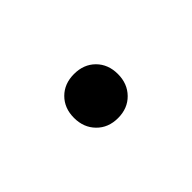

<svg xmlns="http://www.w3.org/2000/svg" viewBox="-26 -407 314 314"><g transform="rotate(45 131.0 -250.0)"><path d="M94.2 -286.6Q108.4 -300.8 130.9 -300.8Q153.3 -300.8 167.7 -286.6Q182.1 -272.5 182.1 -250Q182.1 -227.5 167.7 -213.4Q153.3 -199.2 130.9 -199.2Q108.4 -199.2 94.2 -213.4Q80.1 -227.5 80.1 -250Q80.1 -272.5 94.2 -286.6Z"/></g></svg>

Font: Gidolinya
Style: Regular
Weight: 400
Version: Version 1.0.3